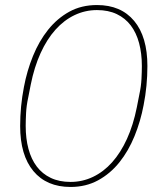

<svg xmlns="http://www.w3.org/2000/svg" viewBox="-20 -730 635 762"><path d="M260 12Q165 12 112.5 -51Q60 -114 60 -230Q60 -308 75 -385Q87 -449 111 -508Q135 -567 171 -612Q207 -657 255 -683.5Q303 -710 365 -710Q460 -710 512.5 -647Q565 -584 565 -468Q565 -389 550 -313Q538 -249 514 -190Q490 -131 454 -86Q418 -41 369.5 -14.5Q321 12 260 12ZM260 -8Q307 -8 349 -28Q391 -48 425 -86Q459 -124 484 -179Q509 -234 523 -304L533 -355Q540 -387 541.5 -416.5Q543 -446 543 -468Q543 -518 532 -559Q521 -600 499 -629Q477 -658 443.5 -674Q410 -690 365 -690Q318 -690 276 -670Q234 -650 200 -612Q166 -574 141 -519Q116 -464 102 -394L92 -343Q85 -311 83.5 -281.5Q82 -252 82 -230Q82 -180 93 -139Q104 -98 126 -69Q148 -40 181.5 -24Q215 -8 260 -8Z"/></svg>

Font: IBM Plex Sans Condensed Thin
Style: Italic
Weight: 100
Width: 3
Italic angle: -11°
Designer: Mike Abbink, Paul van der Laan, Pieter van Rosmalen
Foundry: Bold Monday
Version: Version 1.3